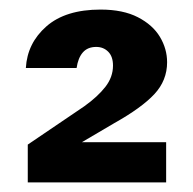

<svg xmlns="http://www.w3.org/2000/svg" viewBox="-20 -733 404 401"><path d="M38 -352V-431L156 -511Q184 -531 200 -551.5Q216 -572 216 -596Q216 -615 206 -625Q196 -635 181 -635Q163 -635 153 -623.5Q143 -612 140 -591H34Q37 -643 77 -678Q117 -713 190 -713Q237 -713 268 -697Q299 -681 314 -656Q329 -631 329 -603Q329 -565 302.5 -536.5Q276 -508 219 -476L151 -436H327V-352Z"/></svg>

Font: DM Sans 9pt ExtraBold
Style: Regular
Weight: 800
Version: Version 4.004;gftools[0.9.30]